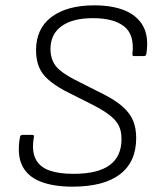

<svg xmlns="http://www.w3.org/2000/svg" viewBox="-20 -687 590 719"><path d="M251 12Q179 12 130.5 -7.5Q82 -27 62.5 -68Q43 -109 55 -175Q57 -182 65 -182H100Q109 -182 107 -174Q98 -123 113 -92.5Q128 -62 164 -49Q200 -36 255 -36Q346 -36 390.5 -68.5Q435 -101 435 -166Q435 -194 426 -214Q417 -234 394.5 -252.5Q372 -271 332 -292L221 -348Q183 -369 159.5 -390Q136 -411 125.5 -437.5Q115 -464 115 -499Q115 -580 173 -623.5Q231 -667 333 -667Q401 -667 448 -647.5Q495 -628 516.5 -588Q538 -548 528 -485Q526 -477 520 -477H481Q475 -477 476 -486Q484 -557 445 -588Q406 -619 328 -619Q252 -619 210.5 -589Q169 -559 169 -503Q169 -479 177.5 -459Q186 -439 205.5 -423Q225 -407 259 -389L366 -335Q412 -312 439.5 -287.5Q467 -263 478.5 -235Q490 -207 490 -170Q490 -81 429.5 -34.5Q369 12 251 12Z"/></svg>

Font: Sofia Sans Light
Style: Italic
Weight: 300
Italic angle: -9°
Version: Version 4.100-B